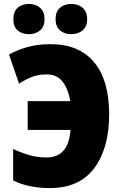

<svg xmlns="http://www.w3.org/2000/svg" viewBox="-20 -948 622 978"><path d="M218 -569Q271 -569 299.5 -531Q328 -493 338 -433H121V-286H339Q329 -146 217 -146Q169 -146 128.5 -158Q88 -170 47 -189V-29Q125 10 234 10Q385 10 460.5 -92Q536 -194 536 -365Q536 -539 459.5 -631Q383 -723 236 -723Q172 -723 119 -708Q66 -693 26 -670L77 -522Q110 -543 142 -556Q174 -569 218 -569ZM263 -850Q263 -813 285.5 -793.5Q308 -774 343 -774Q378 -774 401 -793.5Q424 -813 424 -850Q424 -888 401 -908Q378 -928 343 -928Q308 -928 285.5 -908.5Q263 -889 263 -850ZM48 -850Q48 -812 70 -793Q92 -774 127 -774Q162 -774 184.5 -793.5Q207 -813 207 -850Q207 -888 184.5 -908Q162 -928 127 -928Q92 -928 70 -908.5Q48 -889 48 -850Z"/></svg>

Font: Noto Sans Display SemiCondensed Black
Style: Regular
Weight: 900
Width: 4
Designer: Monotype Design Team
Foundry: Monotype Imaging Inc.
Version: Version 1.900